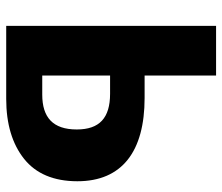

<svg xmlns="http://www.w3.org/2000/svg" viewBox="-70 -664 733 634"><g transform="rotate(90 297.0 -346.5)"><path d="M229 -457V-693H65V0H306C389 0 455 -20 504 -59C553 -98 578 -157 578 -235C578 -383 479 -457 303 -457ZM229 -119V-343H289C369 -343 407 -308 407 -233C407 -154 367 -119 292 -119Z"/></g></svg>

Font: Fira Sans
Style: Bold
Weight: 700
Designer: Carrois Corporate & Edenspiekermann AG
Foundry: Carrois Corporate GbR & Edenspiekermann AG
Version: Version 4.203